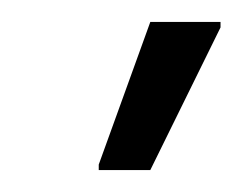

<svg xmlns="http://www.w3.org/2000/svg" viewBox="-20 -735 221 175"><path d="M70 -580V-585L117 -715H181V-710L117 -580Z"/></svg>

Font: Saira Ultra Condensed
Style: Italic
Weight: 400
Width: 1
Italic angle: -12°
Designer: Hector Gatti with collaboration of the Omnibus-Type team
Foundry: Omnibus-Type
Version: Version 1.001; ttfautohint (v1.8)